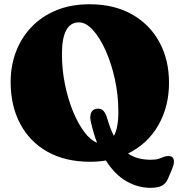

<svg xmlns="http://www.w3.org/2000/svg" viewBox="-20 -740 844 902"><path d="M400.5 -720Q515.5 -720 599.2 -673Q683 -626 728.5 -542.8Q774 -459.5 774 -351Q774 -239 723.5 -151.2Q673 -63.5 581.5 -19Q604.5 -3 631 3.8Q657.5 10.5 688 10.5Q711 10.5 724.5 6.2Q738 2 748.2 -2.5Q758.5 -7 771 -7Q797 -7 797 19Q797 28.5 794.5 37.2Q792 46 787.5 56.5L768.5 101Q759 122 741.5 132Q724 142 687.5 142.5Q628.5 142.5 574 111.5Q519.5 80.5 477.5 14Q441.5 20 403.5 20Q287 20 203.2 -27Q119.5 -74 74.8 -158.5Q30 -243 30 -355Q30 -430.5 55 -496.8Q80 -563 128 -613.2Q176 -663.5 244.8 -691.8Q313.5 -720 400.5 -720ZM406.5 -169Q401.5 -190 407.2 -208Q413 -226 434 -229Q454 -232 465.2 -220Q476.5 -208 483 -186Q497 -137 515 -101.5Q536 -138.5 536 -214.5Q536 -293.5 519.5 -368.5Q503 -443.5 475.8 -503.8Q448.5 -564 416 -599.5Q383.5 -635 351 -635Q271 -635 271 -486Q271 -412 285.5 -342Q300 -272 324 -214.2Q348 -156.5 377.2 -118.5Q406.5 -80.5 436 -69.5Q418.5 -115 406.5 -169Z"/></svg>

Font: Fraunces 9pt S050 Black
Style: Regular
Weight: 900
Version: Version 1.000; ttfautohint (v1.8.3)